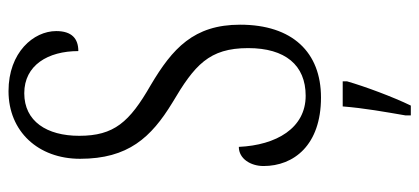

<svg xmlns="http://www.w3.org/2000/svg" viewBox="-287 -477 985 451"><g transform="rotate(-90 205.5 -251.5)"><path d="M202 10C308 10 373 -57 373 -180C373 -289 317 -339 231 -390C144 -440 112 -476 112 -558C112 -634 146 -687 212 -687C278 -687 311 -631 311 -560C340 -560 358 -575 358 -612C358 -665 308 -724 217 -724C122 -724 58 -654 58 -556C58 -443 108 -389 190 -339C278 -287 318 -253 318 -161C318 -74 278 -26 206 -26C130 -26 90 -95 86 -183C58 -183 41 -155 41 -125C41 -54 90 10 202 10ZM160 208V221H183C203 180 228 113 240 71V61H181C177 112 168 161 160 208Z"/></g></svg>

Font: Noto Serif Tamil ExtraCondensed Light
Style: Italic
Weight: 300
Width: 2
Italic angle: -12°
Designer: Indian Type Foundry, Tom Grace, and the Monotype Design Team
Foundry: Monotype Imaging Inc.
Version: Version 2.003